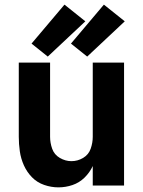

<svg xmlns="http://www.w3.org/2000/svg" viewBox="-20 -800 616 828"><path d="M232 8Q263 8 292.5 -2Q322 -12 344.5 -34Q367 -56 380 -84V0H515V-530H380V-210Q380 -184 371 -158.5Q362 -133 338.5 -119Q315 -105 288 -105Q262 -105 238 -119Q214 -133 205 -158.5Q196 -184 196 -210V-530H61V-210Q61 -179 65.5 -147.5Q70 -116 83 -87Q96 -58 118 -35.5Q140 -13 170.5 -2.5Q201 8 232 8ZM356 -556 518 -708 428 -780 286 -612ZM186 -556 348 -708 258 -780 116 -612Z"/></svg>

Font: Iosevka Sparkle Extrabold
Style: Regular
Weight: 800
Designer: Belleve Invis
Foundry: Belleve Invis
Version: Version 4.5.0; ttfautohint (v1.8.3)